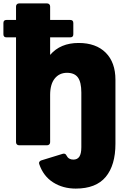

<svg xmlns="http://www.w3.org/2000/svg" viewBox="-30 -810 756 1126"><path d="M64 24V-591H8Q-10 -591 -10 -609V-675Q-10 -693 8 -693H64V-772Q64 -780 69 -785Q74 -790 82 -790H246Q254 -790 259 -785Q264 -780 264 -772V-693H382Q400 -693 400 -675V-609Q400 -591 382 -591H264V-488Q324 -558 431 -558Q533 -558 590 -501Q647 -444 647 -342V33Q647 159 590 227.5Q533 296 414 296Q339 296 281.5 259.5Q224 223 200 152Q199 150 199 146Q199 141 202.5 137Q206 133 211 131L338 92Q340 91 344 91Q355 91 360 102Q372 126 400 126Q424 126 435.5 108.5Q447 91 447 53V-267Q447 -328 427 -355.5Q407 -383 363 -383Q318 -383 291 -349.5Q264 -316 264 -253V24Q264 32 259 37Q254 42 246 42H82Q74 42 69 37Q64 32 64 24Z"/></svg>

Font: LINE Seed JP_TTF ExtraBold
Style: Regular
Weight: 800
Designer: LY Corporation & Fontrix & Fontworks
Version: Version 1.015